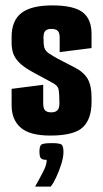

<svg xmlns="http://www.w3.org/2000/svg" viewBox="-20 -496 382 711"><path d="M166 6Q90 6 56.5 -23.5Q23 -53 23 -106V-167L140 -182V-113Q140 -104 142 -96.5Q144 -89 150.5 -84.5Q157 -80 170 -80Q185 -80 192.5 -87.5Q200 -95 200 -113Q200 -148 197 -164Q194 -180 173 -190Q165 -195 155 -200Q145 -205 134.5 -211Q124 -217 114 -222Q104 -227 96 -232Q64 -250 48.5 -267Q33 -284 28 -301Q23 -318 23 -337V-359Q23 -420 59.5 -448Q96 -476 174 -476Q252 -476 285.5 -451Q319 -426 319 -370V-318L201 -303V-358Q201 -374 194 -381.5Q187 -389 170 -389Q158 -389 151.5 -384.5Q145 -380 143 -373Q141 -366 141 -357Q141 -329 144.5 -318.5Q148 -308 160 -299Q166 -295 177.5 -288Q189 -281 208.5 -271Q228 -261 255 -247Q289 -230 304 -205Q319 -180 319 -136V-118Q319 -55 286.5 -24.5Q254 6 166 6ZM110 195Q129 161 141 137.5Q153 114 153 96Q134 96 130 88Q126 80 126 67Q126 47 132 40.5Q138 34 172 34Q203 34 209 40.5Q215 47 215 67Q215 86 207 111.5Q199 137 188.5 159.5Q178 182 168 195Z"/></svg>

Font: Smooch Sans Thin ExtraBold
Style: Regular
Weight: 800
Version: Version 1.010